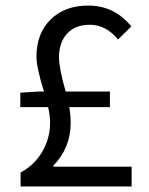

<svg xmlns="http://www.w3.org/2000/svg" viewBox="-20 -670 537 690"><path d="M53 -285V-337L120 -341H138Q111 -428 111 -466Q111 -550 162 -600Q213 -650 297 -650Q391 -650 452 -575L404 -528Q361 -581 303 -581Q250 -581 221 -549Q192 -517 192 -464Q192 -425 216 -341H375V-285H229Q234 -255 234 -229Q234 -139 172 -75V-71H453V0H54V-50Q104 -77 132 -125Q160 -173 160 -230Q160 -254 153 -285Z"/></svg>

Font: RibengUni
Style: Regular
Weight: 400
Designer: (1) Dr. Andrew Glass (Program Manager at Microsoft Corporation)
(2) Bivuti Chakma (Suz Moriz)
(3) Paul D. Hunt (Adobe Co
Foundry: Bivuti Chakma and Jyoti Chakma
Version: Version 1.2020